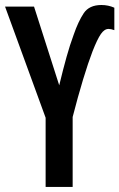

<svg xmlns="http://www.w3.org/2000/svg" viewBox="-20 -740 473 760"><path d="M214.4 -402.3Q230.5 -468.8 243.7 -515.6Q256.8 -562.5 271.5 -602.1Q289.6 -654.8 311.3 -687.5Q333 -720.2 381.3 -720.2Q408.7 -720.2 432.6 -709.5V-620.6Q419.4 -625.5 409.7 -625.5Q393.1 -625.5 379.2 -605.2Q365.2 -585 346.2 -536.6Q329.6 -493.7 308.8 -425.3Q288.1 -356.9 267.6 -276.9V0H160.6V-273.9L0 -713.9H114.7Z"/></svg>

Font: Open Sans Condensed SemiBold
Style: Regular
Weight: 600
Width: 3
Designer: Monotype Design Team
Foundry: Monotype Imaging Inc.
Version: Version 3.000; ttfautohint (v1.8.4)